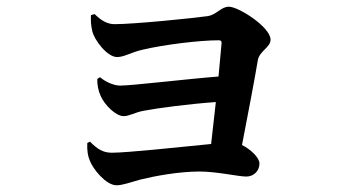

<svg xmlns="http://www.w3.org/2000/svg" viewBox="-20 -551 1040 572"><path d="M248 -129 240 -125C239 -101 242 -86 247 -74C256 -48 296 1 327 1C346 1 372 -9 398 -16C443 -27 513 -40 575 -40C626 -40 690 -25 714 -25C735 -25 753 -41 753 -64C753 -81 727 -106 701 -119C718 -207 740 -322 748 -371C753 -400 786 -409 786 -433C786 -470 691 -531 662 -531C638 -531 627 -508 599 -503C557 -497 380 -479 321 -479C300 -479 281 -490 262 -509L251 -506C250 -490 251 -475 255 -458C261 -432 299 -381 329 -381C350 -381 370 -395 405 -403C469 -418 574 -431 632 -431C638 -431 641 -428 640 -421L631 -323C539 -316 374 -296 338 -296C321 -296 297 -305 278 -321L270 -316C269 -299 273 -280 280 -265C291 -239 325 -205 348 -205C366 -205 381 -216 408 -221C450 -229 540 -241 623 -247L609 -122C518 -113 359 -96 313 -96C286 -96 269 -108 248 -129Z"/></svg>

Font: Noto Serif CJK TC
Style: Bold
Weight: 700
Designer: Ryoko NISHIZUKA 西塚涼子 (kana & ideographs); Frank Grießhammer (Latin, Greek & Cyrillic); Wenlong ZHANG 张文龙 (bopomofo); San
Foundry: Adobe
Version: Version 2.001;hotconv 1.1.0;makeotfexe 2.6.0